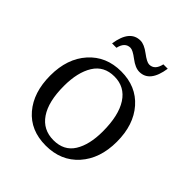

<svg xmlns="http://www.w3.org/2000/svg" viewBox="-180 -840 868 868"><g transform="rotate(45 254.5 -405.5)"><path d="M219 -725Q243 -725 275.5 -700.5Q308 -676 323 -676Q358 -676 368 -722H396Q381 -621 315 -621Q289 -621 257 -645.5Q225 -670 210 -670Q175 -670 165 -625H137Q152 -725 219 -725ZM389 -314Q389 -416 353 -471.5Q317 -527 250.5 -527Q184 -527 151.5 -474.5Q119 -422 119 -335Q119 -235 155.5 -181.5Q192 -128 259 -128Q326 -128 357.5 -178.5Q389 -229 389 -314ZM256 -565Q352 -565 409.5 -499.5Q467 -434 467 -326Q467 -218 408 -152Q349 -86 251.5 -86Q154 -86 98 -151.5Q42 -217 42 -325Q42 -433 101 -499Q160 -565 256 -565Z"/></g></svg>

Font: Halant
Style: Regular
Weight: 400
Designer: Hitesh Malaviya (Devanagari), Satya Rajpurohit (Latin)
Foundry: Indian Type Foundry
Version: Version 1.100;PS 1.0;hotconv 1.0.78;makeotf.lib2.5.61930; tt